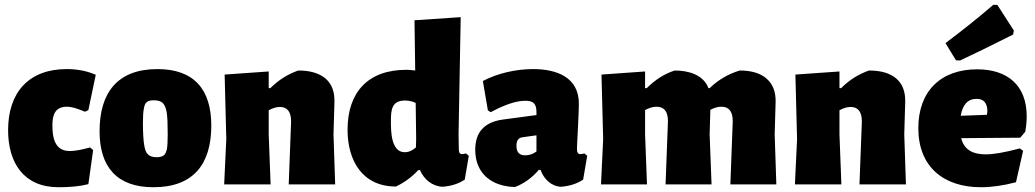

<svg xmlns="http://www.w3.org/2000/svg" viewBox="-20 -774 4346 806"><path d="M382 -460C346 -476 305 -484 260 -484C100 -484 14 -385 14 -228C14 -91 79 12 226 12C275 12 316 8 351 -1L371 -144L358 -155C322 -145 294 -140 273 -140C209 -140 200 -197 200 -249C200 -293 212 -326 261 -326C271 -326 282 -324 293 -321C304 -318 319 -312 337 -305L351 -312Z M641 -484C473 -484 398 -385 398 -223C398 -73 471 12 624 12C792 12 867 -85 867 -247C867 -398 795 -484 641 -484ZM627 -353C643 -353 655 -349 663 -342C671 -334 677 -320 680 -301C683 -281 684 -251 684 -211C684 -184 683 -163 681 -150C678 -136 674 -127 668 -122C661 -117 651 -114 638 -114C621 -114 609 -118 601 -126C593 -133 588 -147 585 -167C582 -186 580 -216 580 -257C580 -284 581 -305 584 -318C588 -346 600 -353 627 -353Z M921 0H1116L1108 -210V-311C1124 -320 1140 -325 1155 -325C1186 -325 1202 -305 1202 -264L1192 0H1387L1380 -210L1384 -346C1385 -389 1373 -421 1347 -444C1320 -467 1282 -478 1232 -478C1189 -463 1150 -439 1115 -404H1108V-474L923 -461L930 -190Z M1905 -210 1914 -702 1720 -689 1723 -478C1708 -480 1696 -481 1686 -481C1526 -481 1439 -388 1439 -229C1439 -100 1501 9 1642 9C1678 -8 1709 -31 1736 -60H1743C1760 -21 1794 8 1838 10C1875 7 1906 -3 1931 -20L1948 -120L1936 -130C1929 -128 1924 -127 1919 -127C1907 -127 1906 -140 1906 -149ZM1680 -352C1695 -352 1710 -349 1725 -342L1727 -191L1726 -155C1711 -142 1696 -135 1679 -135C1621 -135 1621 -225 1621 -265C1621 -312 1624 -352 1680 -352Z M2142 11C2179 -3 2213 -27 2242 -61H2249C2263 -23 2293 8 2335 10C2372 7 2403 -3 2428 -20L2445 -120L2433 -130C2426 -128 2421 -127 2416 -127C2411 -127 2408 -129 2406 -132C2403 -135 2402 -141 2402 -148C2402 -154 2403 -182 2406 -233C2409 -290 2410 -326 2410 -339C2410 -451 2315 -484 2218 -484C2147 -484 2070 -467 2007 -434L2028 -311L2040 -303C2099 -335 2148 -351 2185 -351C2220 -351 2232 -338 2232 -303V-291L2090 -272C2013 -261 1975 -219 1975 -145C1975 -44 2046 9 2142 11ZM2175 -198 2232 -206V-138C2217 -127 2201 -122 2185 -122C2160 -122 2148 -135 2148 -162C2148 -181 2154 -196 2175 -198Z M2503 0H2696L2688 -210V-312C2705 -321 2721 -326 2736 -326C2768 -326 2784 -306 2784 -265L2774 0H2967L2959 -210L2962 -313C2979 -322 2994 -326 3009 -326C3040 -326 3056 -306 3056 -265L3046 0H3239L3232 -210L3236 -346C3237 -389 3224 -421 3198 -444C3172 -467 3134 -478 3085 -478C3036 -463 2994 -438 2959 -404H2954C2932 -462 2868 -478 2812 -478C2769 -464 2730 -439 2695 -404H2688V-474L2505 -461L2512 -190Z M3317 0H3512L3504 -210V-311C3520 -320 3536 -325 3551 -325C3582 -325 3598 -305 3598 -264L3588 0H3783L3776 -210L3780 -346C3781 -389 3769 -421 3743 -444C3716 -467 3678 -478 3628 -478C3585 -463 3546 -439 3511 -404H3504V-474L3319 -461L3326 -190Z M4263 -196 4284 -221C4288 -244 4290 -266 4290 -286C4290 -416 4209 -483 4082 -483C3928 -483 3835 -390 3835 -236C3835 -74 3941 12 4098 12C4143 12 4192 5 4245 -9L4275 -141L4261 -151C4198 -134 4151 -126 4118 -126C4068 -126 4028 -142 4015 -194ZM4125 -306 4123 -292 4013 -288C4021 -335 4043 -359 4080 -359C4110 -359 4125 -341 4125 -306ZM4167 -753 4150 -754C4084 -697 4017 -644 3949 -593L3993 -521L4010 -520C4064 -545 4138 -581 4233 -629L4236 -646Z"/></svg>

Font: Luna Sans Black
Style: Regular
Weight: 900
Designer: Juan Pablo del Peral
Foundry: Huerta Tipografica
Version: Version 2.001; ttfautohint (v1.5)